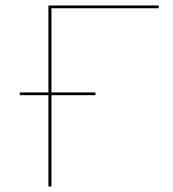

<svg xmlns="http://www.w3.org/2000/svg" viewBox="-20 -678 630 698"><path d="M167 -648V-342H327V-332H167V0H156V-332H52V-342H156V-658H557V-648Z"/></svg>

Font: Ysabeau Infant Hairline
Style: Regular
Weight: 100
Designer: Christian Thalmann (Catharsis Fonts)
Version: Version 0.003